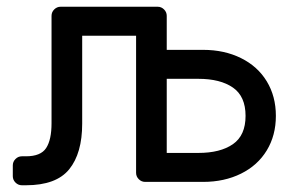

<svg xmlns="http://www.w3.org/2000/svg" viewBox="-20 -540 873 570"><path d="M448 -520Q459 -520 467 -512Q475 -504 475 -493V-392H583Q646 -392 695.5 -367.5Q745 -343 772 -298.5Q799 -254 799 -196Q799 -138 772 -93.5Q745 -49 695.5 -24.5Q646 0 583 0H411Q400 0 392 -8Q384 -16 384 -27V-434H224V-173Q224 -85 185.5 -37.5Q147 10 57 10H45Q34 10 26 2Q18 -6 18 -17V-49Q18 -60 26 -68Q34 -76 45 -76H57Q101 -76 117 -100.5Q133 -125 133 -174V-493Q133 -504 141 -512Q149 -520 160 -520ZM475 -306V-86H569Q634 -86 671.5 -112Q709 -138 709 -196Q709 -254 671.5 -280Q634 -306 569 -306Z"/></svg>

Font: Hezaedrus
Style: Regular
Weight: 400
Designer: Hubert & Fischer
Foundry: Hubert & Fischer
Version: Version 1.10;September 3, 2019;FontCreator 11.5.0.2425 64-bi